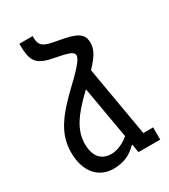

<svg xmlns="http://www.w3.org/2000/svg" viewBox="-189 -850 837 951"><g transform="rotate(-30 229.5 -375.0)"><path d="M321 0H446V-70H390L321 -469C372 -523 387 -552 387 -589C387 -641 353 -661 256 -677C167 -692 155 -704 155 -760H79C79 -656 98 -630 201 -611C282 -596 296 -586 296 -568C296 -554 281 -527 198 -449C84 -341 32 -267 32 -165C32 -47 96 10 175 10C235 10 276 -11 309 -46H314L322 -1ZM112 -167C112 -246 157 -309 248 -396L252 -400L304 -102C267 -71 230 -59 202 -59C151 -59 112 -90 112 -167Z"/></g></svg>

Font: Noto Sans Armenian ExtraCondensed
Style: Regular
Weight: 400
Width: 2
Designer: Monotype Design Team
Foundry: Monotype Imaging Inc.
Version: Version 2.008